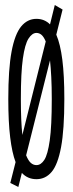

<svg xmlns="http://www.w3.org/2000/svg" viewBox="-20 -702 290 764"><path d="M53 42 21 26 42 -57Q28 -94 20.5 -155.5Q13 -217 13 -308Q13 -427 26 -496.5Q39 -566 64 -596.5Q89 -627 125 -627Q157 -627 179 -605L198 -682L229 -664L204 -564Q220 -527 228 -464.5Q236 -402 236 -308Q236 -186 223 -116.5Q210 -47 185.5 -18Q161 11 125 11Q90 11 67 -14ZM63 -308Q63 -263 64.5 -227.5Q66 -192 69 -165L162 -537Q154 -556 145 -563.5Q136 -571 125 -571Q108 -571 93.5 -548.5Q79 -526 71 -469Q63 -412 63 -308ZM125 -45Q143 -45 156.5 -66Q170 -87 178 -143.5Q186 -200 186 -308Q186 -357 184 -395.5Q182 -434 179 -462L84 -84Q93 -62 103 -53.5Q113 -45 125 -45Z"/></svg>

Font: Inconsolata UltraCondensed
Style: Regular
Weight: 400
Width: 1
Monospace: yes
Designer: Raph Levien, Cyreal, Brenton Simpson
Foundry: Raph Levien, Cyreal, Google
Version: Version 3.000; ttfautohint (v1.8.2.53-6de2)